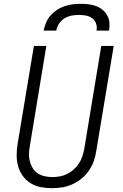

<svg xmlns="http://www.w3.org/2000/svg" viewBox="-20 -975 640 1003"><path d="M252 8Q222 8 193 2.5Q164 -3 140 -18Q116 -33 99.5 -55.5Q83 -78 75 -105.5Q67 -133 67 -163Q67 -193 72 -223L157 -735H222L136 -213Q132 -193 131.5 -172Q131 -151 136 -132Q141 -113 151 -96.5Q161 -80 177 -69.5Q193 -59 213 -54.5Q233 -50 253 -50Q273 -50 292.5 -53.5Q312 -57 330.5 -66Q349 -75 365 -89.5Q381 -104 392.5 -121.5Q404 -139 410 -158Q416 -177 420 -196L509 -735H574L483 -187Q479 -160 470 -134Q461 -108 445 -84.5Q429 -61 406.5 -42.5Q384 -24 358.5 -12.5Q333 -1 306 3.5Q279 8 252 8Q252 8 252 8Q252 8 252 8ZM208 -815Q212 -836 220.5 -856.5Q229 -877 244 -894Q259 -911 278 -923.5Q297 -936 318 -943Q339 -950 360 -952.5Q381 -955 402 -955Q423 -955 443.5 -952.5Q464 -950 482.5 -943Q501 -936 516 -923.5Q531 -911 540.5 -894Q550 -877 551.5 -856.5Q553 -836 550 -815H484Q488 -834 482 -851.5Q476 -869 462 -879.5Q448 -890 430 -893.5Q412 -897 393 -897Q374 -897 354.5 -893.5Q335 -890 317.5 -879.5Q300 -869 288.5 -851.5Q277 -834 274 -815Z"/></svg>

Font: Iosevka SS04 Lt Ex Obl
Style: Regular
Weight: 300
Width: 7
Italic angle: -9°
Monospace: yes
Designer: Belleve Invis
Foundry: Belleve Invis
Version: Version 19.0.0; ttfautohint (v1.8.4)